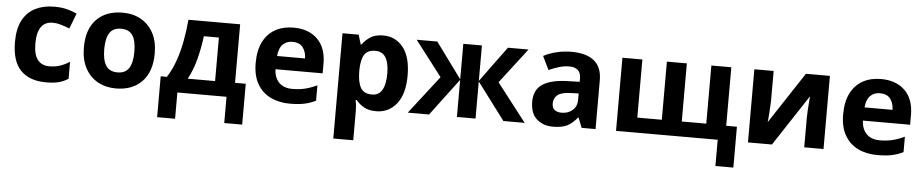

<svg xmlns="http://www.w3.org/2000/svg" viewBox="-44 -872 6861 1428"><g transform="rotate(5 3387.0 -158.5)"><path d="M300 10Q178 10 111.5 -57.5Q45 -125 45 -270Q45 -370 79 -433Q113 -496 173.5 -526Q234 -556 313 -556Q369 -556 410.5 -545Q452 -534 483 -519L439 -404Q404 -418 373.5 -427Q343 -436 313 -436Q197 -436 197 -271Q197 -189 227.5 -150Q258 -111 313 -111Q360 -111 396 -123.5Q432 -136 466 -158V-31Q432 -9 394.5 0.5Q357 10 300 10Z M1088 -274Q1088 -138 1016.5 -64Q945 10 822 10Q746 10 686.5 -23Q627 -56 593 -119.5Q559 -183 559 -274Q559 -410 630 -483Q701 -556 825 -556Q902 -556 961 -523Q1020 -490 1054 -427.5Q1088 -365 1088 -274ZM711 -274Q711 -193 737.5 -151.5Q764 -110 824 -110Q883 -110 909.5 -151.5Q936 -193 936 -274Q936 -355 909.5 -395.5Q883 -436 823 -436Q764 -436 737.5 -395.5Q711 -355 711 -274Z M1702 -546V-109H1782V196H1648V0H1281V196H1147V-109H1193Q1229 -164 1254 -234.5Q1279 -305 1294 -385Q1309 -465 1316 -546ZM1553 -434H1441Q1429 -343 1408 -261.5Q1387 -180 1349 -109H1553Z M2100 -556Q2213 -556 2279 -491.5Q2345 -427 2345 -308V-236H1993Q1995 -173 2030.5 -137Q2066 -101 2129 -101Q2182 -101 2225 -111.5Q2268 -122 2314 -144V-29Q2274 -9 2229.5 0.5Q2185 10 2122 10Q2040 10 1977 -20.5Q1914 -51 1878 -113Q1842 -175 1842 -269Q1842 -365 1874.5 -428.5Q1907 -492 1965 -524Q2023 -556 2100 -556ZM2101 -450Q2058 -450 2029.5 -422Q2001 -394 1996 -335H2205Q2204 -385 2179 -417.5Q2154 -450 2101 -450Z M2770 -556Q2862 -556 2919 -484.5Q2976 -413 2976 -274Q2976 -135 2917 -62.5Q2858 10 2766 10Q2707 10 2672 -11.5Q2637 -33 2615 -60H2607Q2615 -18 2615 20V240H2466V-546H2587L2608 -475H2615Q2637 -508 2674 -532Q2711 -556 2770 -556ZM2722 -437Q2664 -437 2640.5 -401Q2617 -365 2615 -291V-275Q2615 -196 2638.5 -153.5Q2662 -111 2724 -111Q2775 -111 2799.5 -153.5Q2824 -196 2824 -276Q2824 -437 2722 -437Z M3855 -546 3654 -284 3874 0H3715L3507 -277V0H3368V-277L3160 0H3001L3221 -284L3020 -546H3174L3368 -281V-546H3507V-281L3701 -546Z M4176 -557Q4286 -557 4344.5 -509.5Q4403 -462 4403 -364V0H4299L4270 -74H4266Q4231 -30 4192 -10Q4153 10 4085 10Q4012 10 3964 -32.5Q3916 -75 3916 -163Q3916 -250 3977 -291.5Q4038 -333 4160 -337L4255 -340V-364Q4255 -407 4232.5 -427Q4210 -447 4170 -447Q4130 -447 4092 -435.5Q4054 -424 4016 -407L3967 -508Q4011 -531 4064.5 -544Q4118 -557 4176 -557ZM4255 -253 4197 -251Q4125 -249 4097 -225Q4069 -201 4069 -162Q4069 -128 4089 -113.5Q4109 -99 4141 -99Q4189 -99 4222 -127.5Q4255 -156 4255 -208Z M5369 -546V-109H5449V196H5315V0H4556V-546H4705V-112H4888V-546H5037V-112H5220V-546Z M5685 -546V-330Q5685 -313 5683.5 -288Q5682 -263 5680.5 -237Q5679 -211 5677 -191Q5675 -171 5674 -163L5926 -546H6105V0H5961V-218Q5961 -245 5963 -277.5Q5965 -310 5967.5 -338.5Q5970 -367 5971 -382L5720 0H5541V-546Z M6486 -556Q6599 -556 6665 -491.5Q6731 -427 6731 -308V-236H6379Q6381 -173 6416.5 -137Q6452 -101 6515 -101Q6568 -101 6611 -111.5Q6654 -122 6700 -144V-29Q6660 -9 6615.5 0.5Q6571 10 6508 10Q6426 10 6363 -20.5Q6300 -51 6264 -113Q6228 -175 6228 -269Q6228 -365 6260.5 -428.5Q6293 -492 6351 -524Q6409 -556 6486 -556ZM6487 -450Q6444 -450 6415.5 -422Q6387 -394 6382 -335H6591Q6590 -385 6565 -417.5Q6540 -450 6487 -450Z"/></g></svg>

Font: Noto Sans IKEA
Style: Bold
Weight: 600
Designer: Monotype Design Team
Foundry: Monotype Imaging Inc.
Version: Version 2.001